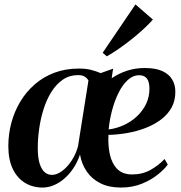

<svg xmlns="http://www.w3.org/2000/svg" viewBox="-20 -833 816 864"><path d="M489 -524 482.5 -481Q515.5 -503 552.5 -515Q589.5 -527 631 -527Q680.5 -527 710.8 -513Q741 -499 755 -475Q769 -451 769 -421Q769.5 -381 752.5 -349.8Q735.5 -318.5 705.5 -295.8Q675.5 -273 636.8 -257.8Q598 -242.5 554.8 -234.8Q511.5 -227 468 -226Q465.5 -179.5 474.2 -138.8Q483 -98 507.2 -73Q531.5 -48 574.5 -48Q620.5 -48 657 -68.2Q693.5 -88.5 720.5 -117.5L735 -92.5Q720 -71.5 690.2 -47.5Q660.5 -23.5 618.2 -6.2Q576 11 524 11Q470.5 11 432 -8.2Q393.5 -27.5 370.5 -61Q347.5 -94.5 340 -137.5Q328 -102 309.2 -74.5Q290.5 -47 268 -28Q245.5 -9 221 1Q196.5 11 171.5 11Q127 11 92 -10.5Q57 -32 37.2 -73.5Q17.5 -115 17.5 -175.5Q17.5 -229.5 31.2 -280.8Q45 -332 71.5 -376Q98 -420 136.5 -453.5Q175 -487 225 -505.8Q275 -524.5 335.5 -524.5Q366 -524.5 389.8 -518.5Q413.5 -512.5 433 -504ZM331 -174.5 378 -470.5Q373 -480.5 361.2 -488Q349.5 -495.5 329.5 -495Q291.5 -494.5 262.2 -474.2Q233 -454 211.5 -419.8Q190 -385.5 176.5 -343Q163 -300.5 156.5 -255Q150 -209.5 150 -167Q150 -122 158.8 -95.5Q167.5 -69 181.8 -57.5Q196 -46 213 -46Q230.5 -46 248.2 -56.2Q266 -66.5 282.2 -84.2Q298.5 -102 311.2 -125.2Q324 -148.5 331 -174.5ZM606.5 -494.5Q578.5 -494.5 555 -473Q531.5 -451.5 513.8 -416Q496 -380.5 484.5 -337.2Q473 -294 469 -250.5Q505 -255 538.2 -270.5Q571.5 -286 597.2 -310.5Q623 -335 637.8 -366.2Q652.5 -397.5 652.5 -433.5Q652.5 -465 640.8 -479.8Q629 -494.5 606.5 -494.5ZM442 -595.5 589.5 -813 668 -745Q655 -730 636.5 -712.2Q618 -694.5 595.8 -675.8Q573.5 -657 550 -639.2Q526.5 -621.5 503.5 -606Q480.5 -590.5 460.5 -579.5Z"/></svg>

Font: Merriweather 120pt SemiBold
Style: Italic
Weight: 600
Italic angle: -7.8°
Version: Version 2.101